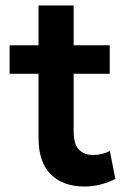

<svg xmlns="http://www.w3.org/2000/svg" viewBox="-20 -665 476 700"><path d="M287.5 15Q210.5 15 165.5 -29Q120.5 -73 120.5 -162V-645H248.5V-500H380V-396H248.5V-187.5Q248.5 -139.5 267.5 -119.8Q286.5 -100 320 -100Q337 -100 352.2 -104Q367.5 -108 380.5 -114.5L400.5 -12.5Q378.5 -1 349 7Q319.5 15 287.5 15ZM15 -396V-500H135V-396Z"/></svg>

Font: Geologica Medium
Style: Regular
Weight: 500
Designer: Sindre Bremnes, Frode Helland
Foundry: Monokrom Skriftforlag AS
Version: Version 1.010;gftools[0.9.28]